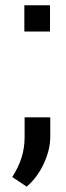

<svg xmlns="http://www.w3.org/2000/svg" viewBox="-20 -548 247 720"><path d="M25.9 0ZM167.5 -429.7H71.3V-528.3H167.5ZM168.5 -35.2Q168.5 12.7 144.5 64.9Q120.6 117.2 80.1 151.9L25.9 115.7Q48.8 80.6 60.5 43.9Q72.3 7.3 72.3 -33.7V-107.9H168.5Z"/></svg>

Font: TypoPRO Roboto Slab
Style: Regular
Weight: 400
Designer: Google
Version: Version 1.100263; 2013; ttfautohint (v0.94.20-1c74) -l 8 -r 